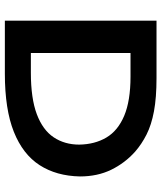

<svg xmlns="http://www.w3.org/2000/svg" viewBox="43 -706 664 790"><g transform="rotate(90 375.0 -311.0)"><path d="M65 1V-623H301Q382 -623 438 -612.5Q494 -602 533.5 -582Q573 -562 604 -535Q651 -493 678.5 -436.5Q706 -380 706 -308Q704 -211 659.5 -142Q615 -73 522.5 -36Q430 1 283 1ZM198 -106H279Q385 -106 450 -130.5Q515 -155 545 -200Q575 -245 575 -305Q574 -369 546 -416.5Q518 -464 456.5 -490Q395 -516 295 -516H198Z"/></g></svg>

Font: Inconsolata ExtraExpanded ExtraBold
Style: Regular
Weight: 800
Width: 8
Monospace: yes
Designer: Raph Levien, Cyreal, Brenton Simpson
Foundry: Raph Levien, Cyreal, Google
Version: Version 3.001; ttfautohint (v1.8.2.53-6de2)